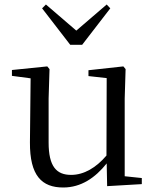

<svg xmlns="http://www.w3.org/2000/svg" viewBox="-20 -818 693 853"><path d="M456 9 610 0V-27L534 -35V-380L538 -511L528 -523L373 -506V-480L454 -471L453 -127C407 -73 353 -41 296 -41C231 -41 196 -78 196 -185V-380L200 -511L190 -523L33 -507V-481L116 -470L113 -186C112 -37 166 15 261 15C340 15 403 -28 454 -92ZM184 -798 167 -781 292 -619H345L470 -781L454 -798L319 -682Z"/></svg>

Font: Noto Serif CJK TC
Style: Regular
Weight: 400
Designer: Ryoko NISHIZUKA 西塚涼子 (kana & ideographs); Frank Grießhammer (Latin, Greek & Cyrillic); Wenlong ZHANG 张文龙 (bopomofo); San
Foundry: Adobe
Version: Version 2.001;hotconv 1.1.0;makeotfexe 2.6.0